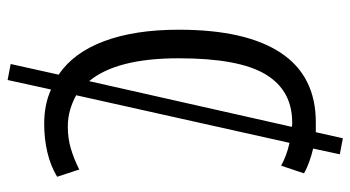

<svg xmlns="http://www.w3.org/2000/svg" viewBox="-228 -586 920 504"><g transform="rotate(90 232.0 -334.0)"><path d="M190 106 148 98 176 -28Q118 -67 88 -147.5Q58 -228 58 -343Q58 -520 119 -611.5Q180 -703 301 -703H327L343 -774L385 -766L370 -696Q387 -692 404 -686Q421 -680 435 -672L415 -612Q402 -619 387.5 -624.5Q373 -630 355 -634L230 -74Q248 -64 268.5 -58Q289 -52 313 -52Q343 -52 370 -60Q397 -68 425 -82L444 -24Q416 -7 380.5 1.5Q345 10 305 10Q254 10 215 -8ZM193 -108 313 -640Q309 -641 305.5 -641Q302 -641 299 -641Q216 -640 174.5 -570Q133 -500 133 -343Q133 -180 193 -108Z"/></g></svg>

Font: Ubuntu Sans Condensed
Style: Regular
Weight: 400
Width: 3
Designer: Dalton Maag Ltd
Foundry: Dalton Maag Ltd
Version: Version 1.006; ttfautohint (v1.8.4.7-5d5b)